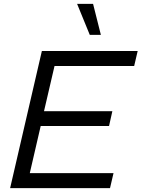

<svg xmlns="http://www.w3.org/2000/svg" viewBox="-20 -966 727 986"><path d="M376 -946H458L498 -787H441ZM545 0H32L195 -704H687L669 -627H260L206 -395H557L540 -319H189L133 -77H563Z"/></svg>

Font: CBA Beacon Sans
Style: Italic
Weight: 400
Italic angle: -13°
Designer: Wei Huang
Foundry: Wei Huang
Version: Version 1.002